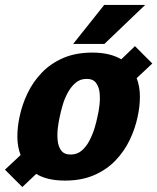

<svg xmlns="http://www.w3.org/2000/svg" viewBox="-46 -720 634 774"><path d="M216 8Q179 8 150 1Q121 -6 100 -19L44 34L-26 -36L37 -95Q24 -129 24 -169Q24 -209 33 -250Q43 -298 65 -344Q87 -390 122.5 -427Q158 -464 208.5 -486Q259 -508 326 -508Q363 -508 392 -501Q421 -494 443 -481L498 -534L568 -464L505 -405Q518 -371 518 -331Q518 -291 509 -250Q499 -202 477 -156Q455 -110 419.5 -73Q384 -36 333.5 -14Q283 8 216 8ZM239 -97Q265 -97 283.5 -113Q302 -129 314.5 -153Q327 -177 335 -203Q343 -229 347 -250Q352 -270 355 -296Q358 -322 355.5 -346Q353 -370 341 -386Q329 -402 303 -402Q277 -402 258.5 -386Q240 -370 227 -346Q214 -322 206.5 -296Q199 -270 195 -250Q190 -229 187 -203Q184 -177 186.5 -153Q189 -129 201 -113Q213 -97 239 -97ZM539 -700 375 -543H249L374 -700Z"/></svg>

Font: Epunda Sans ExtraBold
Style: Italic
Weight: 800
Italic angle: -12.0243°
Designer: Simon Atzbach
Foundry: typofactur
Version: Version 2.204; ttfautohint (v1.8.4.7-5d5b)